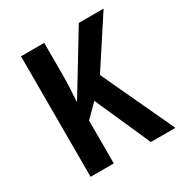

<svg xmlns="http://www.w3.org/2000/svg" viewBox="-133 -642 710 745"><g transform="rotate(-30 222.5 -270.0)"><path d="M62 0H166V-192L222 -248L332 0H442L291 -324L432 -540H321L163 -280H161C163 -315 166 -349 166 -387V-540H62Z"/></g></svg>

Font: Kathrein 67 Medium Condensed
Style: Regular
Weight: 500
Width: 3
Designer: Lazydogs Typefoundry, based on Open Sans by Ascender Corporation
Foundry: Lazydogs Typefoundry
Version: Version 1.003;PS 001.003;hotconv 1.0.88;makeotf.lib2.5.64775